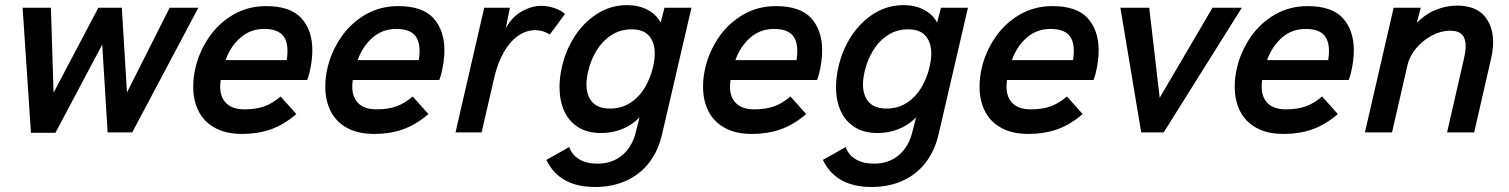

<svg xmlns="http://www.w3.org/2000/svg" viewBox="-20 -518 5904 751"><path d="M101.1 1.5 68.4 -487.8H179.2L189.5 -155.3L364.7 -487.8H456.5L476.6 -156.2L643.6 -487.8H755.9L497.1 0H400.9L379.9 -343.8L196.8 1.5Z M735.8 -178.7Q735.8 -215.8 744.1 -251Q758.8 -314.9 796.4 -370.6Q834 -426.3 891.8 -460.2Q949.7 -494.1 1021 -494.1Q1116.2 -494.1 1158.9 -446.8Q1201.7 -399.4 1201.7 -321.3Q1201.7 -279.3 1189.9 -231Q1186 -216.3 1181.6 -205.1H843.3Q841.3 -192.9 841.3 -178.7Q841.3 -137.2 865.2 -113.8Q889.2 -90.3 936.5 -90.3Q980.5 -90.3 1013.2 -101.8Q1045.9 -113.3 1077.6 -140.6L1139.2 -71.8Q1089.4 -29.3 1038.3 -11.7Q987.3 5.9 927.2 5.9Q863.3 5.9 820.3 -18.1Q777.3 -42 756.6 -83.5Q735.8 -125 735.8 -178.7ZM1101.6 -282.7Q1104.5 -302.7 1104.5 -318.4Q1104.5 -362.3 1082.5 -383.5Q1060.5 -404.8 1013.2 -404.8Q959.5 -404.8 920.4 -370.6Q881.3 -336.4 862.3 -282.7Z M1252.4 -178.7Q1252.4 -215.8 1260.7 -251Q1275.4 -314.9 1313 -370.6Q1350.6 -426.3 1408.4 -460.2Q1466.3 -494.1 1537.6 -494.1Q1632.8 -494.1 1675.5 -446.8Q1718.3 -399.4 1718.3 -321.3Q1718.3 -279.3 1706.5 -231Q1702.6 -216.3 1698.2 -205.1H1359.9Q1357.9 -192.9 1357.9 -178.7Q1357.9 -137.2 1381.8 -113.8Q1405.8 -90.3 1453.1 -90.3Q1497.1 -90.3 1529.8 -101.8Q1562.5 -113.3 1594.2 -140.6L1655.8 -71.8Q1606 -29.3 1554.9 -11.7Q1503.9 5.9 1443.8 5.9Q1379.9 5.9 1336.9 -18.1Q1293.9 -42 1273.2 -83.5Q1252.4 -125 1252.4 -178.7ZM1618.2 -282.7Q1621.1 -302.7 1621.1 -318.4Q1621.1 -362.3 1599.1 -383.5Q1577.1 -404.8 1529.8 -404.8Q1476.1 -404.8 1437 -370.6Q1397.9 -336.4 1378.9 -282.7Z M1874 -487.8H1974.6L1958 -406.7Q1982.4 -452.1 2021 -473.6Q2059.6 -495.1 2096.7 -495.1Q2122.1 -495.1 2147.9 -486.6Q2173.8 -478 2189.9 -463.4L2130.4 -382.8Q2105 -399.9 2072.8 -399.9Q2037.6 -399.9 2006.1 -377.7Q1974.6 -355.5 1950.7 -314Q1926.8 -272.5 1913.6 -215.8L1863.8 0H1761.7Z M2307.1 213.4Q2168 213.4 2117.2 107.4L2206.5 57.1Q2216.8 87.4 2245.1 104.7Q2273.4 122.1 2317.4 122.1Q2374.5 122.1 2414.1 88.9Q2453.6 55.7 2467.8 -4.4L2481.4 -58.6Q2451.2 -27.8 2412.4 -12.7Q2373.5 2.4 2331.5 2.4Q2277.8 2.4 2241.2 -20.8Q2204.6 -43.9 2186.5 -84.7Q2168.5 -125.5 2168.5 -177.7Q2168.5 -215.3 2178.2 -257.3Q2192.9 -322.3 2228.8 -377.2Q2264.6 -432.1 2317.4 -465.1Q2370.1 -498 2433.1 -498Q2477.1 -498 2511.7 -480.2Q2546.4 -462.4 2564 -429.7L2579.1 -487.8H2684.6L2570.3 4.4Q2555.7 70.3 2519.8 117.2Q2483.9 164.1 2429.7 188.7Q2375.5 213.4 2307.1 213.4ZM2534.7 -257.3Q2541 -286.1 2541 -308.6Q2541 -352.1 2518.8 -377.7Q2496.6 -403.3 2450.2 -403.3Q2406.7 -403.3 2371.8 -380.9Q2336.9 -358.4 2313.7 -320.8Q2290.5 -283.2 2280.3 -237.8Q2273.9 -209.5 2273.9 -188Q2273.9 -144.5 2296.6 -118.9Q2319.3 -93.3 2366.2 -93.3Q2409.7 -93.3 2444.1 -115Q2478.5 -136.7 2501.2 -173.8Q2523.9 -210.9 2534.7 -257.3Z M2730 -178.7Q2730 -215.8 2738.3 -251Q2752.9 -314.9 2790.5 -370.6Q2828.1 -426.3 2886 -460.2Q2943.8 -494.1 3015.1 -494.1Q3110.4 -494.1 3153.1 -446.8Q3195.8 -399.4 3195.8 -321.3Q3195.8 -279.3 3184.1 -231Q3180.2 -216.3 3175.8 -205.1H2837.4Q2835.4 -192.9 2835.4 -178.7Q2835.4 -137.2 2859.4 -113.8Q2883.3 -90.3 2930.7 -90.3Q2974.6 -90.3 3007.3 -101.8Q3040 -113.3 3071.8 -140.6L3133.3 -71.8Q3083.5 -29.3 3032.5 -11.7Q2981.4 5.9 2921.4 5.9Q2857.4 5.9 2814.5 -18.1Q2771.5 -42 2750.7 -83.5Q2730 -125 2730 -178.7ZM3095.7 -282.7Q3098.6 -302.7 3098.6 -318.4Q3098.6 -362.3 3076.7 -383.5Q3054.7 -404.8 3007.3 -404.8Q2953.6 -404.8 2914.6 -370.6Q2875.5 -336.4 2856.4 -282.7Z M3388.7 213.4Q3249.5 213.4 3198.7 107.4L3288.1 57.1Q3298.3 87.4 3326.7 104.7Q3355 122.1 3398.9 122.1Q3456.1 122.1 3495.6 88.9Q3535.2 55.7 3549.3 -4.4L3563 -58.6Q3532.7 -27.8 3493.9 -12.7Q3455.1 2.4 3413.1 2.4Q3359.4 2.4 3322.8 -20.8Q3286.1 -43.9 3268.1 -84.7Q3250 -125.5 3250 -177.7Q3250 -215.3 3259.8 -257.3Q3274.4 -322.3 3310.3 -377.2Q3346.2 -432.1 3398.9 -465.1Q3451.7 -498 3514.6 -498Q3558.6 -498 3593.3 -480.2Q3627.9 -462.4 3645.5 -429.7L3660.6 -487.8H3766.1L3651.9 4.4Q3637.2 70.3 3601.3 117.2Q3565.4 164.1 3511.2 188.7Q3457 213.4 3388.7 213.4ZM3616.2 -257.3Q3622.6 -286.1 3622.6 -308.6Q3622.6 -352.1 3600.3 -377.7Q3578.1 -403.3 3531.7 -403.3Q3488.3 -403.3 3453.4 -380.9Q3418.5 -358.4 3395.3 -320.8Q3372.1 -283.2 3361.8 -237.8Q3355.5 -209.5 3355.5 -188Q3355.5 -144.5 3378.2 -118.9Q3400.9 -93.3 3447.8 -93.3Q3491.2 -93.3 3525.6 -115Q3560.1 -136.7 3582.8 -173.8Q3605.5 -210.9 3616.2 -257.3Z M3811.5 -178.7Q3811.5 -215.8 3819.8 -251Q3834.5 -314.9 3872.1 -370.6Q3909.7 -426.3 3967.5 -460.2Q4025.4 -494.1 4096.7 -494.1Q4191.9 -494.1 4234.6 -446.8Q4277.3 -399.4 4277.3 -321.3Q4277.3 -279.3 4265.6 -231Q4261.7 -216.3 4257.3 -205.1H3918.9Q3917 -192.9 3917 -178.7Q3917 -137.2 3940.9 -113.8Q3964.8 -90.3 4012.2 -90.3Q4056.2 -90.3 4088.9 -101.8Q4121.6 -113.3 4153.3 -140.6L4214.8 -71.8Q4165 -29.3 4114 -11.7Q4063 5.9 4002.9 5.9Q3939 5.9 3896 -18.1Q3853 -42 3832.3 -83.5Q3811.5 -125 3811.5 -178.7ZM4177.2 -282.7Q4180.2 -302.7 4180.2 -318.4Q4180.2 -362.3 4158.2 -383.5Q4136.2 -404.8 4088.9 -404.8Q4035.2 -404.8 3996.1 -370.6Q3957 -336.4 3938 -282.7Z M4443.8 0 4362.3 -487.8H4475.1L4516.1 -135.7L4722.7 -487.8H4837.4L4531.7 0Z M4809.6 -178.7Q4809.6 -215.8 4817.9 -251Q4832.5 -314.9 4870.1 -370.6Q4907.7 -426.3 4965.6 -460.2Q5023.4 -494.1 5094.7 -494.1Q5189.9 -494.1 5232.7 -446.8Q5275.4 -399.4 5275.4 -321.3Q5275.4 -279.3 5263.7 -231Q5259.8 -216.3 5255.4 -205.1H4917Q4915 -192.9 4915 -178.7Q4915 -137.2 4939 -113.8Q4962.9 -90.3 5010.3 -90.3Q5054.2 -90.3 5086.9 -101.8Q5119.6 -113.3 5151.4 -140.6L5212.9 -71.8Q5163.1 -29.3 5112.1 -11.7Q5061 5.9 5001 5.9Q4937 5.9 4894 -18.1Q4851.1 -42 4830.3 -83.5Q4809.6 -125 4809.6 -178.7ZM5175.3 -282.7Q5178.2 -302.7 5178.2 -318.4Q5178.2 -362.3 5156.2 -383.5Q5134.3 -404.8 5086.9 -404.8Q5033.2 -404.8 4994.1 -370.6Q4955.1 -336.4 4936 -282.7Z M5431.2 -487.8H5537.1L5522 -428.7Q5555.7 -463.4 5596.7 -479.7Q5637.7 -496.1 5678.2 -496.1Q5750.5 -496.1 5785.4 -456.3Q5820.3 -416.5 5820.3 -353Q5820.3 -323.7 5812.5 -289.6L5746.1 0H5640.1L5705.6 -286.1Q5712.9 -317.9 5712.9 -338.4Q5712.9 -367.2 5698.7 -382.6Q5684.6 -397.9 5651.9 -397.9Q5616.2 -397.9 5580.6 -378.9Q5544.9 -359.9 5519.3 -329.3Q5493.7 -298.8 5485.8 -265.6L5424.8 0H5318.8Z"/></svg>

Font: Acari Sans SemiBold
Style: Italic
Weight: 600
Italic angle: -13°
Designer: Alfredo Marco Pradil and Stefan Peev
Foundry: Hanken Design Co.
Version: Version 1.045;January 11, 2019;FontCreator 11.5.0.2425 64-bi